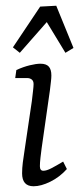

<svg xmlns="http://www.w3.org/2000/svg" viewBox="-20 -642 276 669"><path d="M154 -328 125 -125Q123 -110 121 -92.5Q119 -75 119 -63Q119 -47 131 -47Q142 -47 158.5 -55.5Q175 -64 200 -79L213 -53Q188 -25 155.5 -9Q123 7 97 7Q57 7 57 -38Q57 -56 59.5 -76Q62 -96 66 -121L91 -290Q93 -308 95 -324.5Q97 -341 97 -349Q97 -360 90.5 -365Q84 -370 75 -370H33L37 -398Q61 -409 83.5 -414.5Q106 -420 121 -420Q141 -420 150 -410Q159 -400 159 -379Q159 -371 157.5 -358Q156 -345 154 -328ZM25 -477 120 -619 176 -622 236 -475 208 -458 143 -565 49 -458Z"/></svg>

Font: Rasa Light
Style: Italic
Weight: 300
Italic angle: -7.10001°
Designer: Anna Giedrys (Yrsa+Rasa design), David Brezina (Yrsa art-direction, Rasa art-direction, design)
Foundry: Rosetta Type Foundry
Version: Version 2.004